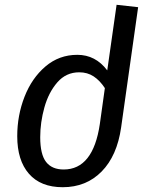

<svg xmlns="http://www.w3.org/2000/svg" viewBox="-20 -768 609 802"><path d="M557 -738 486 -236Q469 -117 404.5 -51.5Q340 14 242 14Q150 14 101 -42Q52 -98 52 -199Q52 -286 82.5 -364Q113 -442 170 -490.5Q227 -539 303 -539Q379 -539 428 -474L467 -748ZM418 -400Q397 -432 371 -449Q345 -466 311 -466Q256 -466 219.5 -424Q183 -382 165.5 -319.5Q148 -257 148 -195Q148 -123 172.5 -91.5Q197 -60 246 -60Q369 -60 397 -250Z"/></svg>

Font: FiraGO
Style: Italic
Weight: 400
Italic angle: -8°
Designer: bBox Type GmbH
Foundry: bBox Type GmbH
Version: Version 1.001